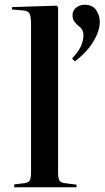

<svg xmlns="http://www.w3.org/2000/svg" viewBox="-20 -790 444 810"><path d="M40 0V-12L81 -17Q100 -19 105.5 -29Q111 -39 111 -66V-688Q111 -720 104.5 -732.5Q98 -745 76 -746L30 -750L31 -760L218 -766L225 -761V-63Q225 -39 230.5 -29Q236 -19 256 -17L303 -11V0ZM296 -531 284 -543Q314 -576 323 -599Q332 -622 332 -641Q332 -655 326.5 -664.5Q321 -674 307 -684Q297 -693 291.5 -702.5Q286 -712 286 -726Q286 -746 301.5 -758Q317 -770 336 -770Q371 -770 386 -747Q401 -724 401 -698Q401 -660 374 -615Q347 -570 296 -531Z"/></svg>

Font: Literata 72pt Medium
Style: Regular
Weight: 500
Designer: Latin by Veronika Burian and Jose Scaglione. Greek by Irene Vlachou. Cyrillic by Vera Evstafieva.
Foundry: TypeTogether
Version: Version 3.002